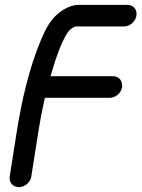

<svg xmlns="http://www.w3.org/2000/svg" viewBox="-20 -695 583 791"><path d="M505.1 -675H305.1C260.2 -675 218.6 -642.8 197.2 -616.9C175 -589.9 162.8 -564.2 146.2 -524.2C99.9 -412.5 69.3 -281.6 48 -146L20 32C15.9 58 35 76 58 76C82.4 76 105.1 56.3 109 32L137 -146C144.3 -192.5 154.1 -244.2 165 -292H431.9C456.2 -292 479 -311.7 482.8 -336C486.4 -359 471.9 -381 445.9 -381H188C207.7 -447.8 233.3 -528.8 264.3 -568.3C270.5 -575.7 287.1 -586 291.1 -586H491.1C517.2 -586 538.6 -608 542.2 -631C546 -655.3 529.4 -675 505.1 -675Z"/></svg>

Font: Just Breathe
Style: BdObl3
Weight: 400
Foundry: Cannot Into Space Fonts
Version: Version 0.72